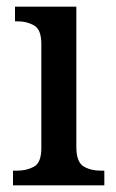

<svg xmlns="http://www.w3.org/2000/svg" viewBox="-20 -556 347 576"><path d="M19 0V-44H31Q60 -44 82 -56Q104 -68 104 -112V-424Q104 -467 82.5 -479.5Q61 -492 33 -492H25V-536H209V-116Q209 -70 230.5 -57Q252 -44 282 -44H293V0Z"/></svg>

Font: Noto Serif Tamil SemiCondensed Medium
Style: Italic
Weight: 500
Width: 4
Italic angle: -12°
Designer: Indian Type Foundry, Tom Grace, and the Monotype Design Team
Foundry: Monotype Imaging Inc.
Version: Version 2.003; ttfautohint (v1.8.4.7-5d5b)